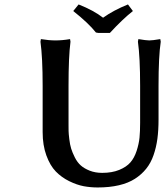

<svg xmlns="http://www.w3.org/2000/svg" viewBox="-20 -825 736 855"><path d="M604 -442.9Q604 -568.8 594.2 -639.2L596.2 -650.9Q630.9 -645 645 -645Q659.2 -645 693.8 -650.9L695.8 -639.2Q686 -574.7 686 -442.9V-292Q686 -245.1 680.9 -207Q675.8 -168.9 663.8 -134.3Q651.9 -99.6 631.1 -73.7Q610.4 -47.9 580.8 -28.8Q551.3 -9.8 509.5 0Q467.8 9.8 415 9.8Q383.3 9.8 352.8 4.2Q322.3 -1.5 288.1 -18.3Q253.9 -35.2 228.5 -61.3Q203.1 -87.4 186.5 -132.8Q169.9 -178.2 169.9 -236.8V-442.9Q169.9 -568.8 160.2 -639.2L162.1 -650.9Q197.8 -645 227.1 -645Q257.8 -645 292 -650.9L293.9 -639.2Q285.2 -572.8 285.2 -442.9V-270Q285.2 -252.9 285.4 -241.5Q285.6 -230 288.6 -205.3Q291.5 -180.7 296.9 -163.3Q302.2 -146 313.2 -124Q324.2 -102.1 339.6 -88.4Q355 -74.7 379.6 -64.9Q404.3 -55.2 435.1 -55.2Q479 -55.2 511 -68.4Q543 -81.5 560.5 -101.6Q578.1 -121.6 588.4 -153.1Q598.6 -184.6 601.3 -212.4Q604 -240.2 604 -277.8ZM418.9 -678.2 407.2 -680.2Q374.5 -721.7 306.2 -775.9L330.1 -805.2Q397 -778.8 439 -746.1Q485.4 -779.3 549.8 -805.2L571.8 -775.9Q525.9 -739.7 469.2 -678.2Z"/></svg>

Font: Linear Smooth
Style: Bold
Weight: 700
Designer: Philipp H. Poll, Flanker
Foundry: Philipp H. Poll, reworked by Flanker
Version: Version 1.061 | FøM Fix